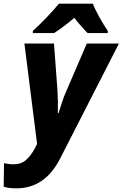

<svg xmlns="http://www.w3.org/2000/svg" viewBox="-85 -786 668 1046"><path d="M5 240Q161 240 244 75L563 -549H388L276 -289Q262 -258 252 -226Q242 -194 234 -170H230Q231 -197 230.5 -230.5Q230 -264 228 -295L209 -549H48L117 -2L106 20Q85 60 58 84.5Q31 109 -11 109Q-28 109 -40.5 107Q-53 105 -63 103L-65 231Q-54 235 -37.5 237.5Q-21 240 5 240ZM94 -606H210Q268 -644 320 -689Q334 -670 355.5 -645.5Q377 -621 392 -606H502V-618Q482 -647 458 -689.5Q434 -732 421 -766H236Q209 -733 167.5 -689.5Q126 -646 94 -618Z"/></svg>

Font: Noto Sans Display Extra
Style: Italic
Weight: 800
Italic angle: -12°
Designer: Monotype Design Team
Foundry: Monotype Imaging Inc.
Version: Version 1.900